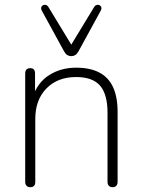

<svg xmlns="http://www.w3.org/2000/svg" viewBox="-20 -774 593 800"><path d="M106 6Q96 6 90.5 0Q85 -6 85 -16V-468Q85 -479 90.5 -484.5Q96 -490 106 -490Q116 -490 121 -484.5Q126 -479 126 -468V-366H115Q135 -429 184 -460.5Q233 -492 297 -492Q355 -492 393.5 -472Q432 -452 451 -411Q470 -370 470 -308V-16Q470 -6 464.5 0Q459 6 449 6Q439 6 433.5 0Q428 -6 428 -16V-304Q428 -381 397 -417Q366 -453 297 -453Q220 -453 173.5 -405.5Q127 -358 127 -278V-16Q127 6 106 6ZM277 -540Q268 -540 260.5 -544.5Q253 -549 247 -560L154 -730Q150 -738 152 -744Q154 -750 159.5 -752.5Q165 -755 171 -753.5Q177 -752 181 -746L277 -588L373 -746Q377 -752 383 -753.5Q389 -755 394.5 -752.5Q400 -750 402 -744Q404 -738 400 -730L307 -560Q301 -549 293.5 -544.5Q286 -540 277 -540Z"/></svg>

Font: Nunito ExtraLight
Style: Regular
Weight: 200
Designer: Vernon Adams
Foundry: Vernon Adams
Version: Version 3.602;April 4, 2023;FontCreator 14.0.0.2856 64-bit